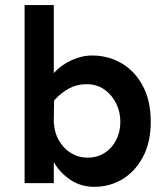

<svg xmlns="http://www.w3.org/2000/svg" viewBox="-20 -723 658 758"><path d="M352.5 14.6Q297.9 14.6 256.3 -14.2Q214.8 -43 192.4 -83V0H77.1V-703.1H192.4V-434.6Q220.7 -465.8 261.7 -484.9Q302.7 -503.9 343.8 -503.9Q408.2 -503.9 460.9 -472.7Q513.7 -441.4 544.4 -382.8Q575.2 -324.2 575.2 -242.2Q575.2 -161.1 544.4 -103.5Q513.7 -45.9 463.4 -15.6Q413.1 14.6 352.5 14.6ZM325.2 -100.6Q364.3 -100.6 393.6 -119.6Q422.9 -138.7 439 -170.9Q455.1 -203.1 455.1 -242.2Q455.1 -281.2 438.5 -314.9Q421.9 -348.6 392.1 -369.6Q362.3 -390.6 321.3 -390.6Q283.2 -390.6 252 -373.5Q220.7 -356.4 193.4 -326.2L192.4 -251Q192.4 -205.1 210.9 -171.4Q229.5 -137.7 259.8 -119.1Q290 -100.6 325.2 -100.6Z"/></svg>

Font: Sen SemiBold
Style: Regular
Weight: 600
Designer: Kosal Sen, Philatype
Foundry: Philatype
Version: Version 2.000;gftools[0.9.31]